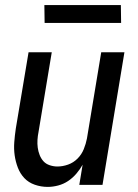

<svg xmlns="http://www.w3.org/2000/svg" viewBox="-20 -725 540 753"><path d="M167 8Q141 8 116.5 -0.5Q92 -9 75.5 -26.5Q59 -44 50 -67.5Q41 -91 37.5 -116Q34 -141 36 -167.5Q38 -194 42 -221L92 -520H183L131 -207Q128 -192 127 -176.5Q126 -161 128 -146Q130 -131 135.5 -117Q141 -103 150.5 -92.5Q160 -82 175 -77Q190 -72 205 -72Q226 -72 247 -79.5Q268 -87 284 -103Q300 -119 308.5 -140Q317 -161 321 -182L377 -520H468L382 0H291L304 -79Q294 -61 279.5 -44Q265 -27 247 -15Q229 -3 208 2.5Q187 8 167 8ZM155 -635 154 -705H454L455 -635Z"/></svg>

Font: Iosevka Medium Oblique
Style: Regular
Weight: 500
Italic angle: -9°
Monospace: yes
Designer: Belleve Invis
Foundry: Belleve Invis
Version: Version 32.5.0; ttfautohint (v1.8.4)